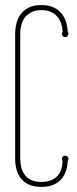

<svg xmlns="http://www.w3.org/2000/svg" viewBox="-20 -730 303 760"><path d="M60.1 -101.1Q60.1 -83.5 64.2 -67.1Q68.4 -50.8 78.1 -37.8Q87.9 -24.9 104 -17.3Q120.1 -9.8 144 -9.8Q166.5 -9.8 182.1 -16.4Q197.8 -22.9 207.8 -34.2Q217.8 -45.4 222.4 -60.3Q227.1 -75.2 228 -91.8Q226.6 -93.8 225.8 -96.2Q225.1 -98.6 225.1 -101.1Q225.1 -106.4 228.8 -110.1Q232.4 -113.8 237.8 -113.8Q243.2 -113.8 247.1 -110.1Q251 -106.4 251 -101.1Q251 -98.6 250.2 -96.2Q249.5 -93.8 248 -91.8Q247.1 -71.8 241 -53.2Q234.9 -34.7 222.7 -20.8Q210.4 -6.8 191.2 1.5Q171.9 9.8 144 9.8Q114.3 9.8 94.2 0.5Q74.2 -8.8 62.3 -24.2Q50.3 -39.6 45.2 -59.6Q40 -79.6 40 -101.1V-596.2Q40 -617.2 45.2 -637.7Q50.3 -658.2 62.3 -674.3Q74.2 -690.4 94.2 -700.2Q114.3 -710 144 -710Q171.9 -710 191.2 -701.2Q210.4 -692.4 222.7 -677.7Q234.9 -663.1 241 -644.3Q247.1 -625.5 248 -605Q249.5 -603.5 250.2 -601.1Q251 -598.6 251 -596.2Q251 -590.8 247.1 -586.9Q243.2 -583 237.8 -583Q232.4 -583 228.8 -586.9Q225.1 -590.8 225.1 -596.2Q225.1 -601.1 228 -604Q227.1 -620.1 222.4 -635.5Q217.8 -650.9 207.8 -663.1Q197.8 -675.3 182.1 -682.6Q166.5 -689.9 144 -689.9Q120.1 -689.9 104 -681.6Q87.9 -673.3 78.1 -660.2Q68.4 -647 64.2 -630.1Q60.1 -613.3 60.1 -596.2Z"/></svg>

Font: Wire One
Style: Regular
Weight: 400
Designer: Alexei Vanyashin, Gayaneh Bagdasaryan
Foundry: Cyreal Type Foundry
Version: Version 1.000